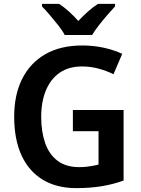

<svg xmlns="http://www.w3.org/2000/svg" viewBox="-20 -958 726 988"><path d="M355 -392H616V-29Q564 -10 504.5 0Q445 10 372 10Q272 10 200.5 -33Q129 -76 91 -158Q53 -240 53 -358Q53 -470 94 -552Q135 -634 213 -679Q291 -724 404 -724Q461 -724 513.5 -712.5Q566 -701 609 -681L564 -576Q530 -593 488.5 -604.5Q447 -616 402 -616Q334 -616 287.5 -584Q241 -552 216.5 -493.5Q192 -435 192 -356Q192 -280 212.5 -221.5Q233 -163 276.5 -130.5Q320 -98 387 -98Q408 -98 426 -100Q444 -102 459.5 -105Q475 -108 487 -111V-283H355ZM572 -925Q555 -907 532.5 -881Q510 -855 489 -828Q468 -801 454 -778H313Q301 -801 279.5 -828Q258 -855 236 -881Q214 -907 196 -925V-938H284Q309 -922 334 -899.5Q359 -877 383 -850Q408 -877 433.5 -899.5Q459 -922 484 -938H572Z"/></svg>

Font: Noto Sans Display SemiBold
Style: Regular
Weight: 600
Designer: Monotype Design Team
Foundry: Monotype Imaging Inc.
Version: Version 2.003